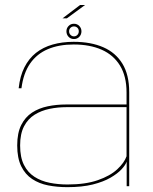

<svg xmlns="http://www.w3.org/2000/svg" viewBox="-20 -768 632 792"><path d="M258 4Q319 4 362.8 -7Q406.5 -18 435.8 -35Q465 -52 481.5 -69.8Q498 -87.5 502.5 -101.5V0H513V-387.5Q513 -459.5 485 -505.2Q457 -551 405.8 -573.2Q354.5 -595.5 284 -595.5Q236 -595.5 196.8 -584.2Q157.5 -573 128.2 -549.8Q99 -526.5 80.8 -490.5Q62.5 -454.5 57 -404H68.5Q76.5 -466 104.2 -506Q132 -546 177.5 -565.2Q223 -584.5 284 -584.5Q350.5 -584.5 399.2 -563Q448 -541.5 475 -497.5Q502 -453.5 502 -386.5V-337H252.5Q213 -337 176.8 -329.5Q140.5 -322 112.2 -303.5Q84 -285 67.5 -252.2Q51 -219.5 51 -168Q51 -116 67.5 -82.2Q84 -48.5 112.8 -29.5Q141.5 -10.5 178.8 -3.2Q216 4 258 4ZM258.5 -7Q220 -7 184.8 -14Q149.5 -21 122 -38.8Q94.5 -56.5 78.8 -87.8Q63 -119 63 -168Q63 -216 79.2 -247Q95.5 -278 123 -295Q150.5 -312 184.5 -319Q218.5 -326 254 -326H502V-123.5Q493 -97 463.8 -69.8Q434.5 -42.5 383.5 -24.8Q332.5 -7 258.5 -7ZM285 -607Q298.5 -607 307.2 -616.2Q316 -625.5 316 -639Q316 -651.5 307.2 -660.8Q298.5 -670 285 -670Q271.5 -670 262.8 -660.8Q254 -651.5 254 -639Q254 -625.5 262.8 -616.2Q271.5 -607 285 -607ZM285 -618Q277 -618 271 -624Q265 -630 265 -639Q265 -648 271 -653.5Q277 -659 285 -659Q293.5 -659 299.2 -653.5Q305 -648 305 -639Q305 -630 299.2 -624Q293.5 -618 285 -618ZM238 -692.5H256L331 -747.5H310.5Z"/></svg>

Font: Anybody SemiExpanded Thin
Style: Regular
Weight: 250
Width: 6
Version: Version 1.113;gftools[0.9.25]